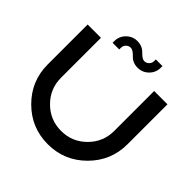

<svg xmlns="http://www.w3.org/2000/svg" viewBox="-217 -1023 1196 1196"><g transform="rotate(45 381.0 -425.0)"><path d="M29.3 -351.6V-703.1H146.5V-351.6Q146.5 -254.4 215.1 -185.8Q283.7 -117.2 380.9 -117.2Q478 -117.2 546.6 -185.8Q615.2 -254.4 615.2 -351.6V-703.1H732.4V-351.6Q732.4 -206.1 629.4 -103Q526.4 0 380.9 0Q235.4 0 132.3 -103Q29.3 -206.1 29.3 -351.6ZM278.3 -747.1V-732.4H219.7V-747.1Q219.7 -789.6 249.8 -819.6Q279.8 -849.6 322.3 -849.6Q364.7 -849.6 393.1 -820.3Q421.4 -791 439.5 -791Q458 -791 470.7 -804Q483.4 -816.9 483.4 -835V-849.6H542V-835Q542 -792.5 512 -762.5Q481.9 -732.4 439.5 -732.4Q397 -732.4 368.9 -761.7Q340.8 -791 322.3 -791Q304.2 -791 291.3 -778.3Q278.3 -765.6 278.3 -747.1Z"/></g></svg>

Font: Gerhaus
Style: Regular
Weight: 400
Designer: GGBotNet
Foundry: GGBotNet
Version: 1.01